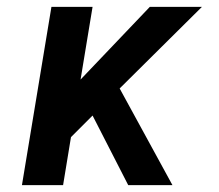

<svg xmlns="http://www.w3.org/2000/svg" viewBox="-20 -540 640 560"><path d="M354 0 250 -203 187 -140 164 0H44L130 -520H250L215 -308L417 -520H569L329 -282L483 0Z"/></svg>

Font: Iosevka Aile Oblique
Style: Bold
Weight: 700
Italic angle: -9°
Designer: Belleve Invis
Foundry: Belleve Invis
Version: Version 31.1.0; ttfautohint (v1.8.4)